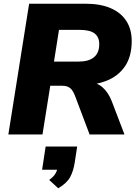

<svg xmlns="http://www.w3.org/2000/svg" viewBox="-20 -725 746 1035"><path d="M25 0 137 -705H440Q521 -705 576.5 -681Q632 -657 661 -612Q690 -567 690 -504Q690 -421 654 -368Q618 -315 555 -290Q492 -265 411 -265V-283H448Q500 -283 532 -255Q564 -227 583 -178L651 0H463L383 -212Q376 -230 366.5 -241.5Q357 -253 344 -258Q331 -263 311 -263H251L209 0ZM271 -393H404Q458 -393 486.5 -416.5Q515 -440 515 -487Q515 -526 489.5 -545Q464 -564 409 -564H298ZM294 290 245 245Q269 228 279 210.5Q289 193 293 170L324 190H207L226 65H396L383 150Q376 196 358.5 229Q341 262 294 290Z"/></svg>

Font: Nunito Sans 12pt Black
Style: Italic
Weight: 900
Italic angle: -9°
Designer: Vernon Adams
Foundry: Vernon Adams
Version: Version 3.101;gftools[0.9.27]